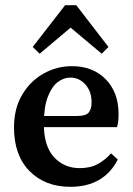

<svg xmlns="http://www.w3.org/2000/svg" viewBox="-20 -708 513 740"><path d="M251 12Q154 12 94 -48.5Q34 -109 34 -217Q34 -290 65.5 -343Q97 -396 148 -424.5Q199 -453 257 -453Q338 -453 387.5 -402.5Q437 -352 437 -268Q437 -236 431 -218H82V-261H278Q311 -261 322 -274.5Q333 -288 333 -313Q333 -356 309 -382.5Q285 -409 251 -409Q226 -409 203 -392Q180 -375 164.5 -335.5Q149 -296 149 -230Q149 -145 188 -102.5Q227 -60 287 -60Q328 -60 356.5 -75.5Q385 -91 408 -117L434 -93Q380 12 251 12ZM372 -501 211 -636H293L133 -501L106 -527L231 -688H274L398 -527Z"/></svg>

Font: Lisu Bosa
Style: Bold
Weight: 700
Designer: David Morse, Annie Olsen, Victor Gaultney, Frank Grießhammer (Latin)
Foundry: SIL International
Version: Version 2.000